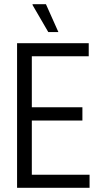

<svg xmlns="http://www.w3.org/2000/svg" viewBox="-20 -891 471 911"><path d="M61 0V-686H401V-624H131V-382H371V-319H131V-62H405V0ZM257 -739H209L134 -868L135 -871H198Z"/></svg>

Font: Archivo ExtraCondensed Light
Style: Regular
Weight: 300
Width: 2
Designer: Hector Gatti
Foundry: Omnibus-Type
Version: Version 2.001